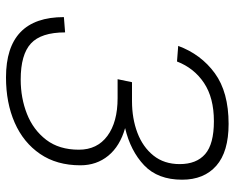

<svg xmlns="http://www.w3.org/2000/svg" viewBox="-91 -675 782 640"><g transform="rotate(90 300.0 -355.0)"><path d="M238 16Q37 16 37 -177L88 -181Q88 -101 125 -67Q162 -33 245 -33Q307 -33 360 -54Q413 -75 446 -118Q479 -161 479 -227Q479 -288 433 -322Q387 -356 307 -356H244L254 -404H317Q375 -404 422.5 -422Q470 -440 498.5 -475.5Q527 -511 527 -563Q527 -619 493.5 -648Q460 -677 384 -677Q306 -677 256.5 -644Q207 -611 185 -554L133 -558Q161 -634 224 -680Q287 -726 393 -726Q486 -726 532.5 -685Q579 -644 579 -571Q579 -490 531 -444.5Q483 -399 407 -381Q467 -364 499 -325Q531 -286 531 -232Q531 -153 493 -97.5Q455 -42 389 -13Q323 16 238 16Z"/></g></svg>

Font: Geist Mono ExtraLight
Style: Italic
Weight: 200
Italic angle: -12°
Monospace: yes
Designer: Basement.studio, Andrés Briganti, Mateo Zaragoza
Foundry: Basement.studio, Vercel, Andrés Briganti, Guido Ferreyra, Mateo Zaragoza
Version: Version 1.500; ttfautohint (v1.8.4.7-5d5b)